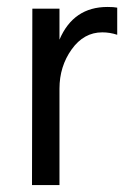

<svg xmlns="http://www.w3.org/2000/svg" viewBox="-20 -532 366 552"><path d="M151 0H72L73 -507H151V-418Q191 -512 289 -512Q307 -512 317 -510V-432Q296 -439 274 -439Q221 -439 186 -390Q151 -341 151 -277Z"/></svg>

Font: Hind Vadodara
Style: Regular
Weight: 400
Designer: Hitesh Malaviya
Foundry: Indian Type Foundry
Version: Version 0.702;PS 1.0;hotconv 1.0.81;makeotf.lib2.5.63406